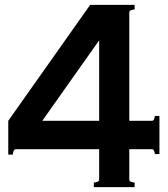

<svg xmlns="http://www.w3.org/2000/svg" viewBox="-20 -770 690 790"><path d="M636 -293V-136H617Q617 -142 614 -149Q611 -156 606 -156H512V-30Q512 -25 519.5 -22Q527 -19 534 -19V0H366V-19Q373 -19 380.5 -22Q388 -25 388 -30V-156H44Q39 -156 36 -148.5Q33 -141 33 -134H14V-273L351 -750H534V-731Q527 -731 519.5 -728Q512 -725 512 -720V-273H606Q611 -273 614 -280Q617 -287 617 -293ZM388 -604 154 -273H388Z"/></svg>

Font: Aoboshi One
Style: Regular
Weight: 400
Designer: IKIMOJI
Foundry: Natsumi Matsuba
Version: Version 1.000; ttfautohint (v1.8.3)